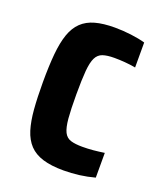

<svg xmlns="http://www.w3.org/2000/svg" viewBox="-105 -587 558 665"><g transform="rotate(20 174.0 -255.0)"><path d="M206.3 8Q160.8 8 130 -1.5Q99.1 -11 80.2 -31Q61.4 -51 51.7 -82Q42.1 -113 38.6 -156Q35.2 -199 35.2 -255Q35.2 -314.9 39.3 -359.1Q43.5 -403.3 54.1 -433.8Q64.8 -464.3 84.2 -482.9Q103.5 -501.4 133.1 -509.7Q162.7 -518 205.1 -518Q234.9 -518 265.2 -514.2Q295.4 -510.4 317.9 -504V-411.9Q298.5 -415.6 278.4 -417.1Q258.4 -418.7 239.3 -418.7Q213.1 -418.7 196.8 -413.2Q180.6 -407.6 172.4 -391.1Q164.2 -374.7 161.3 -342.2Q158.5 -309.8 158.5 -255Q158.5 -199.6 161.3 -166.9Q164.2 -134.2 172.4 -117.7Q180.7 -101.3 197.2 -96.3Q213.6 -91.3 239.8 -91.3Q259.6 -91.3 279.7 -93.1Q299.7 -95 320.5 -98.1V-6.9Q292.9 0.6 264.3 4.3Q235.7 8 206.3 8Z"/></g></svg>

Font: Saira Thin Condensed
Style: Regular
Weight: 100
Width: 3
Version: Version 1.101